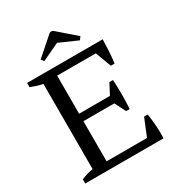

<svg xmlns="http://www.w3.org/2000/svg" viewBox="-198 -971 1008 1095"><g transform="rotate(-30 305.5 -424.0)"><path d="M538.1 -662.6Q537.1 -624.5 534.9 -585.9Q532.7 -547.4 527.8 -508.8H502.9L463.9 -612.8H209.5V-362.3H412.6L449.2 -432.1H472.7Q478.5 -338.4 472.7 -241.2H449.2L412.6 -313H209.5V-48.8H475.6L522 -162.6H545.9Q552.2 -123.5 555.2 -82.5Q558.1 -41.5 556.2 0H40.5V-27.3Q58.1 -35.6 77.4 -41Q96.7 -46.4 118.2 -50.3V-611.3Q99.1 -614.7 79.6 -620.8Q60.1 -627 40.5 -634.8V-662.6ZM187.5 -721.2 173.8 -739.3 293.9 -844.7Q299.3 -848.1 306.2 -848.4Q313 -848.6 318.4 -844.7L437 -741.7L422.9 -722.2L302.2 -775.4Z"/></g></svg>

Font: PT Astra Serif
Style: Regular
Weight: 400
Designer: A.Korolkova, I. Chaeva
Foundry: ParaType Ltd
Version: Version 1.002